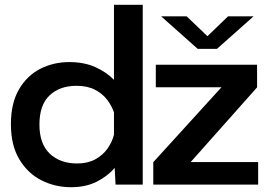

<svg xmlns="http://www.w3.org/2000/svg" viewBox="-20 -770 1115 801"><path d="M276.5 11Q209.5 11 152.5 -18Q95.5 -47 60.5 -105.5Q25.5 -164 25.5 -251.5Q25.5 -339 58.8 -396.5Q92 -454 147.2 -482.5Q202.5 -511 269.5 -511Q331 -511 377.8 -490Q424.5 -469 455.5 -437V-750H575.5V0H462L458.5 -69.5Q429 -35 383.5 -12Q338 11 276.5 11ZM652 -702H758.5L845.5 -619L931.5 -702H1038L885 -566H805ZM619.5 0V-93.5L904 -406H630V-500H1052.5V-405.5L775.5 -94H1057V0ZM144.5 -250.5Q144.5 -169.5 187.8 -128.8Q231 -88 302 -88Q346 -88 377.8 -105.5Q409.5 -123 428.8 -150.5Q448 -178 455.5 -208V-301Q446 -329 426.5 -354.5Q407 -380 375.5 -396Q344 -412 299 -412Q229 -412 186.8 -372Q144.5 -332 144.5 -250.5Z"/></svg>

Font: Trispace SemiExpanded Medium
Style: Regular
Weight: 500
Width: 6
Designer: Tyler Finck
Foundry: Etcetera Type Company
Version: Version 1.210; ttfautohint (v1.8.3)